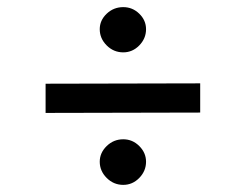

<svg xmlns="http://www.w3.org/2000/svg" viewBox="-20 -626 690 539"><path d="M326 -479Q299 -479 279.5 -498.5Q260 -518 260 -544Q260 -569 279.5 -587.5Q299 -606 326 -606Q352 -606 371 -587.5Q390 -569 390 -544Q390 -518 371 -498.5Q352 -479 326 -479ZM108 -309V-391L542 -392V-310ZM326 -107Q299 -107 279.5 -126.5Q260 -146 260 -172Q260 -197 279.5 -216Q299 -235 326 -235Q352 -235 371 -216Q390 -197 390 -172Q390 -146 371 -126.5Q352 -107 326 -107Z"/></svg>

Font: REM Medium
Style: Regular
Weight: 400
Version: Version 1.005;gftools[0.9.28]